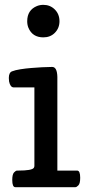

<svg xmlns="http://www.w3.org/2000/svg" viewBox="-20 -776 363 796"><path d="M159.7 -621.1Q114.3 -621.1 97.7 -661.1Q92.8 -673.3 92.8 -688Q92.8 -734.4 133.3 -751Q145.5 -755.9 159.7 -755.9Q188 -755.9 207.3 -736.6Q226.6 -717.3 226.6 -688Q226.6 -659.2 207 -639.6Q188.5 -621.1 159.7 -621.1ZM43.5 0Q30.8 0 30.8 -29.8Q30.8 -53.2 38.1 -61Q45.4 -68.8 50.8 -68.8H55.7Q112.8 -68.8 120.1 -80.1Q122.6 -83.5 122.6 -88.4V-413.6H36.6Q22.5 -414.1 17.6 -438.5Q16.6 -445.3 16.6 -452.6Q16.6 -475.1 29.8 -480.2Q43 -485.4 64.5 -488.8Q85.9 -492.2 109.4 -494.1Q154.3 -498 195.8 -498.5H196.3Q216.8 -498.5 217.8 -457V-68.8H299.8Q312.5 -68.8 312.5 -39.1Q312.5 -15.6 305.2 -7.8Q297.9 0 292.5 0Z"/></svg>

Font: Copse
Style: Regular
Weight: 400
Version: Version 1.000